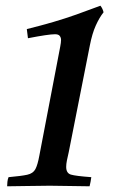

<svg xmlns="http://www.w3.org/2000/svg" viewBox="-20 -652 412 673"><path d="M343 -609Q328 -590 315.5 -562Q303 -534 295 -493L221 -119Q217 -102 214.5 -89.5Q212 -77 212 -67Q212 -45 228.5 -40Q245 -35 300 -31Q299 -24 297.5 -15Q296 -6 294 1Q265 1 227 0Q189 -1 154 -1Q117 -1 75 0Q33 1 5 1Q5 -6 6 -15Q7 -24 10 -31Q55 -35 75.5 -39.5Q96 -44 104 -59Q112 -74 118 -107L191 -488Q194 -503 194 -512Q194 -520 189.5 -526Q185 -532 173 -532Q150 -532 78 -518Q76 -532 74 -550Q126 -563 167 -575Q208 -587 247.5 -601Q287 -615 332 -632Q340 -622 343 -609Z"/></svg>

Font: Tiro Devanagari Marathi
Style: Italic
Weight: 400
Italic angle: -11°
Designer: Devanagari: John Hudson & Fiona Ross, assisted by Paul Hanslow. Latin: John Hudson with Paul Hanslow, assisted by Kaja S
Foundry: Tiro Typeworks Ltd.
Version: Version 1.52